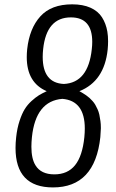

<svg xmlns="http://www.w3.org/2000/svg" viewBox="-20 -838 525 869"><path d="M219.7 10.3Q50.3 10.3 50.3 -168.5Q50.3 -191.4 53.2 -217.3Q57.6 -257.8 68.4 -290.5Q79.1 -323.2 91.6 -343.5Q104 -363.8 122.8 -380.9Q141.6 -397.9 156 -406.7Q170.4 -415.5 191.4 -425.3Q101.1 -463.9 101.1 -579.6Q101.1 -596.7 103 -615.2Q113.3 -709.5 162.6 -763.9Q211.9 -818.4 306.6 -818.4Q355 -818.4 389.2 -803.2Q423.3 -788.1 441.4 -760Q459.5 -731.9 465.8 -695.3Q469.2 -674.8 469.2 -651.4Q469.2 -633.3 467.3 -613.3Q452.1 -470.2 339.4 -425.3Q348.1 -420.4 354.7 -416.5Q361.3 -412.6 370.1 -406.5Q378.9 -400.4 385.3 -394.5Q391.6 -388.7 398.9 -380.6Q406.2 -372.6 411.4 -363.5Q416.5 -354.5 421.6 -343.3Q426.8 -332 429.7 -318.8Q432.6 -305.7 434.6 -290Q436.5 -276.4 436.5 -260.3Q436.5 -258.3 436.5 -256.3Q436 -237.8 434.1 -217.3Q409.7 10.3 219.7 10.3ZM226.1 -48.8Q286.1 -48.8 319.6 -90.1Q353 -131.3 361.8 -217.3Q363.8 -238.3 363.8 -256.3Q363.8 -382.3 262.2 -390.6Q141.6 -380.9 124.5 -217.3Q122.1 -193.8 122.1 -173.8Q122.1 -119.6 140.6 -89.8Q165.5 -48.8 226.1 -48.8ZM269 -458Q379.4 -463.4 395.5 -615.7Q397.5 -633.3 397.5 -648.4Q397.5 -759.3 300.8 -759.3Q190.4 -759.3 175.3 -615.7Q173.3 -597.2 173.3 -580.6Q173.3 -462.4 269 -458Z"/></svg>

Font: Oswald
Style: Light
Weight: 300
Designer: Vernon Adams
Foundry: Vernon Adams
Version: 3.0; ttfautohint (v0.95.6-bc232) -l 8 -r 50 -G 200 -x 0 -w "